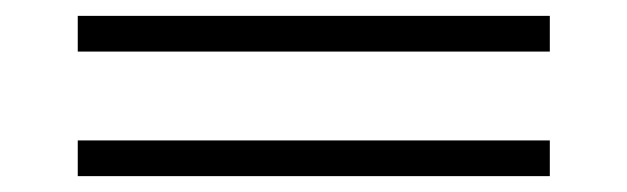

<svg xmlns="http://www.w3.org/2000/svg" viewBox="-20 -484 790 242"><path d="M673 -262H78V-307H673ZM673 -419H78V-464H673Z"/></svg>

Font: Kaisei HarunoUmi
Style: Regular
Weight: 400
Designer: Font-Kai, 金井和夫
Foundry: KAZUO KANAI
Version: Version 5.003